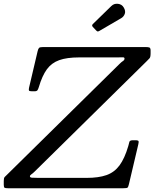

<svg xmlns="http://www.w3.org/2000/svg" viewBox="-65 -1000 820 1020"><path d="M-45 -18V-39Q-45 -55 -39.8 -60Q-34.5 -65 -27 -72.5L569 -659.5Q580.5 -671 588.5 -676Q596.5 -681 596.5 -689Q596.5 -696 586.5 -695.5Q576.5 -695 554 -695H355Q290.5 -695 249.8 -680.5Q209 -666 184 -631.8Q159 -597.5 141.5 -538Q138 -526.5 134.2 -520.8Q130.5 -515 117.5 -515H105Q90.5 -515 88.8 -519.5Q87 -524 89.5 -535L135 -728.5Q138 -741 142.5 -745.5Q147 -750 163 -750H709Q721.5 -750 728.2 -747.8Q735 -745.5 735 -731.5V-716.5Q735 -696.5 729.5 -690.5Q724 -684.5 714.5 -675L120 -89.5Q109 -78.5 101.5 -73.8Q94 -69 94 -63Q94 -57 104.5 -56Q115 -55 139 -55H395Q459 -55 500.8 -69.8Q542.5 -84.5 569.8 -121.2Q597 -158 616.5 -224Q620.5 -236.5 622.2 -245.8Q624 -255 641.5 -255H652.5Q670 -255 671.2 -249.8Q672.5 -244.5 669.5 -232L620 -22Q616.5 -7 613 -3.5Q609.5 0 590.5 0H-23Q-36 0 -40.5 -2.5Q-45 -5 -45 -18ZM592.5 -960Q603.5 -941.5 597.8 -926.2Q592 -911 579 -903.5L465 -837Q458.5 -833 454.8 -832.8Q451 -832.5 445.5 -838.5L428.5 -856.5Q420.5 -865 428.5 -872.5L526.5 -968Q540.5 -982 561.5 -979.8Q582.5 -977.5 592.5 -960Z"/></svg>

Font: Besley
Style: Italic
Weight: 400
Italic angle: -13°
Designer: Owen Earl
Foundry: indestructible type*
Version: Version 4.000; ttfautohint (v1.8.4.7-5d5b)